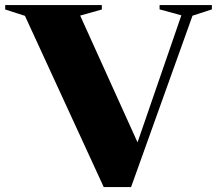

<svg xmlns="http://www.w3.org/2000/svg" viewBox="-46 -735 856 758"><path d="M52.5 -672.5 -25.5 -697.5V-715H356V-697.5L270.5 -673.5L497 -173L670 -674.5L584 -698V-715H790.5V-698L714 -673L471.5 3.5H363.5Z"/></svg>

Font: Newsreader 72pt
Style: Bold
Weight: 700
Designer: Hugues Gentile
Foundry: Production Type
Version: Version 1.003; ttfautohint (v1.8.3)